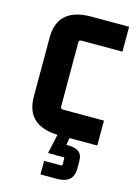

<svg xmlns="http://www.w3.org/2000/svg" viewBox="-125 -687 686 968"><g transform="rotate(15 218.0 -202.5)"><path d="M425 -130H212C203 -130 198 -134 198 -144V-477C198 -487 203 -490 212 -490H425V-620H228C111 -620 52 -567 52 -464V-156C52 -56 107 -4 217 0L195 101H274C278 101 281 102 281 107V137C281 142 278 144 274 144H186V215H271C329 215 358 191 358 137V100C358 53 330 37 280 37H273L280 0H425Z"/></g></svg>

Font: Gemini
Style: Regular
Weight: 700
Designer: Pushpananda Ekanayake, Sol Matas, Kosala Senevirathne
Foundry: Mooniak
Version: Version 1.000;PS 1.0;hotconv 1.0.86;makeotf.lib2.5.63406